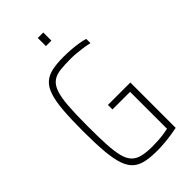

<svg xmlns="http://www.w3.org/2000/svg" viewBox="-265 -936 1018 1018"><g transform="rotate(-45 244.0 -427.5)"><path d="M269 8Q219 8 183.5 0.5Q148 -7 124.5 -27.5Q101 -48 87.5 -87Q74 -126 68.5 -189Q63 -252 63 -344Q63 -435 68 -497Q73 -559 86 -598.5Q99 -638 122 -659Q145 -680 181 -688Q217 -696 269 -696Q295 -696 322.5 -694Q350 -692 376 -688Q402 -684 421 -678V-646Q401 -651 377 -654.5Q353 -658 330.5 -660Q308 -662 291 -662Q242 -662 208.5 -658Q175 -654 153.5 -638Q132 -622 120 -588Q108 -554 103.5 -495Q99 -436 99 -344Q99 -264 102 -208Q105 -152 114 -116Q123 -80 141.5 -60.5Q160 -41 191 -33.5Q222 -26 268 -26Q289 -26 311 -27.5Q333 -29 353.5 -32Q374 -35 387 -38V-315H255V-349H423V-9Q399 -4 371.5 0Q344 4 317.5 6Q291 8 269 8ZM243 -802V-863H284V-802Z"/></g></svg>

Font: Saira Condensed Thin
Style: Regular
Weight: 250
Width: 3
Designer: Hector Gatti with collaboration of the Omnibus-Type team
Foundry: Omnibus-Type
Version: Version 1.101